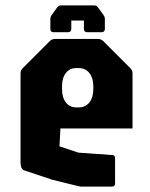

<svg xmlns="http://www.w3.org/2000/svg" viewBox="-20 -695 558 715"><path d="M284 0Q279 0 273.2 -1.5Q267.5 -3 262.5 -4L173.5 -26L71.5 -60Q56.5 -65 56.5 -89V-421.5Q56.5 -433.5 65 -441.5L165 -541.5Q173.5 -550 185 -550H345Q356.5 -550 365 -541.5L465 -441.5Q473.5 -433.5 473.5 -421.5V-216.5H205L201.5 -150L272.5 -126.5L400 -117.5Q408.5 -116 408.5 -106V-12.5Q408.5 0 396 0ZM264 -295H273.5Q298 -295 312.8 -313.5Q327.5 -332 327.5 -363.5V-373.5Q327.5 -404.5 312.8 -423Q298 -441.5 273.5 -441.5H263.5Q239.5 -441.5 225.2 -423Q211 -404.5 211 -373.5V-363.5Q211 -332 225.2 -313.5Q239.5 -295 264 -295ZM208 -675H330Q339.5 -675 345 -667.5L365.5 -639Q370.5 -632 370.5 -624V-587.5Q370.5 -575 358 -575H305Q292.5 -575 292.5 -587.5V-618.5H245.5V-587.5Q245.5 -575 233 -575H180Q167.5 -575 167.5 -587.5V-624Q167.5 -632 172.5 -639L193 -667.5Q198.5 -675 208 -675Z"/></svg>

Font: Jaro
Style: Regular
Weight: 400
Designer: Agyei Archer, Celine Hurka, Mirko Velimirović
Version: Version 1.000